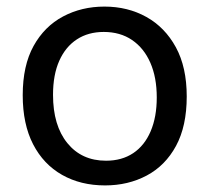

<svg xmlns="http://www.w3.org/2000/svg" viewBox="-20 -550 636 583"><path d="M299 13Q225 13 168.5 -19Q112 -51 80.5 -112Q49 -173 49 -261Q49 -351 82 -410.5Q115 -470 171.5 -500Q228 -530 297 -530Q368 -530 424.5 -498.5Q481 -467 514 -406.5Q547 -346 547 -257Q547 -167 514.5 -107Q482 -47 425.5 -17Q369 13 299 13ZM302 -62Q350 -62 384.5 -85Q419 -108 437.5 -151.5Q456 -195 456 -254Q456 -315 436.5 -359.5Q417 -404 381 -428.5Q345 -453 295 -453Q248 -453 213.5 -430.5Q179 -408 160 -365.5Q141 -323 141 -262Q141 -169 184.5 -115.5Q228 -62 302 -62Z"/></svg>

Font: Bricolage Grotesque 24pt
Style: Regular
Weight: 400
Designer: Mathieu Triay
Foundry: Atelier Triay
Version: Version 1.001;gftools[0.9.33.dev8+g029e19f]